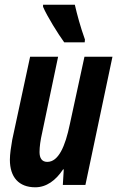

<svg xmlns="http://www.w3.org/2000/svg" viewBox="-20 -786 498 816"><path d="M253 -606H340L341 -618C321 -674 308 -723 298 -766H163V-757C180 -717 228 -640 253 -606ZM130 10C177 10 217 -19 248 -66H251L247 0H343L458 -545H339L277 -259C257 -162 228 -98 181 -98C158 -98 148 -114 148 -140C148 -162 152 -191 159 -221L227 -545H108L32 -192C27 -163 22 -131 22 -107C22 -33 60 10 130 10Z"/></svg>

Font: Noto Sans ExtraCondensed
Style: Bold Italic
Weight: 700
Width: 2
Italic angle: -12°
Designer: Monotype Design Team
Foundry: Monotype Imaging Inc.
Version: Version 2.013